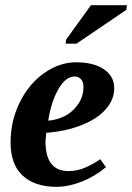

<svg xmlns="http://www.w3.org/2000/svg" viewBox="-20 -712 511 743"><path d="M422 -371V-370Q422 -326 389 -289Q357 -252 296 -228Q236 -204 159 -198Q158 -188 156 -165Q156 -50 245 -50Q280 -50 311 -64Q339 -76 368 -96L390 -65Q345 -28 296 -9Q244 11 199 11Q114 11 67 -33Q21 -76 21 -161Q21 -245 57 -317Q93 -389 152 -430Q211 -471 274 -471Q342 -471 382 -444Q422 -417 422 -371ZM167 -247V-245Q228 -251 265 -288Q303 -326 303 -375Q303 -396 293 -406Q283 -416 269 -416Q234 -416 206 -367Q178 -318 167 -247ZM234 -543 236 -559 332 -692H471L469 -674L276 -543Z"/></svg>

Font: Libra Serif Modern
Style: Bold Italic
Weight: 700
Italic angle: -12°
Designer: Stefan Peev, Context Ltd
Foundry: Stefan Peev, Context Ltd
Version: Version 1.000